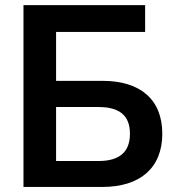

<svg xmlns="http://www.w3.org/2000/svg" viewBox="-20 -739 697 759"><path d="M384.8 0C533.2 0 621.6 -74.7 621.6 -210.4C621.6 -346.2 533.7 -419.4 385.7 -419.4H201.7V-612.8H553.7V-718.8H72.8V0ZM201.7 -315.9H369.6C453.1 -315.9 493.7 -281.7 493.7 -210.4C493.7 -138.7 453.1 -102.5 369.6 -102.5H201.7Z"/></svg>

Font: Winston SemiBold
Style: Regular
Weight: 600
Designer: Vernon Adams, Kim Jin-seong, David Berlow, Cristiano Sobral
Foundry: The Winston Project Authors
Version: Version 3.004